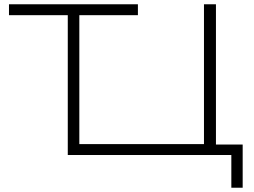

<svg xmlns="http://www.w3.org/2000/svg" viewBox="-20 -725 1188 898"><path d="M1062 153V0H297V-654H22V-705H625V-654H351V-51H934V-705H990V-49H1115V153Z"/></svg>

Font: Nunito Sans 7pt Expanded ExtraLight
Style: Regular
Weight: 250
Width: 7
Designer: Vernon Adams
Foundry: Vernon Adams
Version: Version 3.101;gftools[0.9.27]